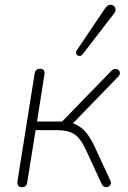

<svg xmlns="http://www.w3.org/2000/svg" viewBox="-20 -778 537 804"><path d="M71 6Q61 6 56.5 -0.5Q52 -7 53 -18L125 -470Q128 -490 148 -490Q159 -490 163.5 -483.5Q168 -477 166 -466L135 -269H240L447 -482Q453 -488 459.5 -489Q466 -490 471.5 -487.5Q477 -485 480 -480.5Q483 -476 482 -469.5Q481 -463 475 -457L280 -256L253 -268Q289 -266 320 -243Q351 -220 380 -156L442 -22Q446 -14 444 -8Q442 -2 437.5 1.5Q433 5 427 5.5Q421 6 415 3Q409 0 406 -7L340 -150Q317 -200 290.5 -216.5Q264 -233 220 -233H129L94 -14Q91 6 71 6ZM458 -722 327 -552Q322 -545 315.5 -544Q309 -543 304.5 -546Q300 -549 298.5 -555Q297 -561 302 -568L420 -743Q427 -753 434.5 -756Q442 -759 448.5 -757.5Q455 -756 459.5 -750.5Q464 -745 464 -737.5Q464 -730 458 -722Z"/></svg>

Font: Nunito Variable Extra Light
Style: Italic
Weight: 200
Italic angle: -9°
Designer: Vernon Adams
Foundry: Vernon Adams
Version: Version 3.602